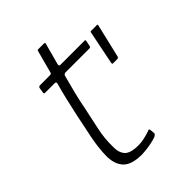

<svg xmlns="http://www.w3.org/2000/svg" viewBox="-173 -662 748 748"><g transform="rotate(-45 201.0 -288.0)"><path d="M167 0Q109 0 86 -25.5Q63 -51 64 -97Q65 -140 74.5 -187.5Q84 -235 95 -287Q103 -323 111 -358Q119 -393 129 -428Q131 -437 123 -437H67Q66 -437 65 -439Q64 -441 64 -442L68 -467Q69 -468 71 -470Q73 -472 75 -472H130Q135 -472 137.5 -473.5Q140 -475 141 -481L165 -571Q166 -576 169 -576H202Q204 -576 206 -575Q208 -574 207 -571L183 -482Q182 -477 183 -474.5Q184 -472 188 -472H322Q325 -472 325.5 -471Q326 -470 326 -467L321 -442Q321 -442 319 -439.5Q317 -437 315 -437H181Q179 -437 175.5 -435Q172 -433 171 -428Q161 -392 152 -355.5Q143 -319 136 -282Q127 -239 117 -193Q107 -147 108 -103Q107 -70 122.5 -52.5Q138 -35 182 -35Q197 -35 213.5 -38.5Q230 -42 248 -48Q252 -51 254 -50Q256 -49 257 -46L259 -26Q260 -20 248 -14Q237 -10 220 -6.5Q203 -3 188 -1.5Q173 0 167 0ZM337 -331Q335 -331 334.5 -332.5Q334 -334 334 -337L362 -476Q362 -479 363.5 -480Q365 -481 368 -481H398Q402 -481 402 -480Q402 -479 402 -476L369 -336Q368 -334 366 -332.5Q364 -331 362 -331Z"/></g></svg>

Font: Glory Thin ExtraLight
Style: Italic
Weight: 250
Italic angle: -12°
Version: Version 1.011